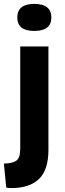

<svg xmlns="http://www.w3.org/2000/svg" viewBox="-34 -764 336 987"><path d="M23 203Q11 203 -2 200L-14 77Q31 76 50.5 61.5Q70 47 70 2V-525H215V6Q215 110 166 156.5Q117 203 23 203ZM142 -605Q55 -605 55 -674Q55 -744 142 -744Q230 -744 230 -674Q230 -605 142 -605Z"/></svg>

Font: Bricolage Grotesque 10pt Bricolage Grotesque 10pt Regular
Style: Bold
Weight: 700
Designer: Mathieu Triay
Foundry: Atelier Triay
Version: Version 1.000; ttfautohint (v1.8.4.7-5d5b);gftools[0.9.32]